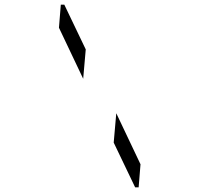

<svg xmlns="http://www.w3.org/2000/svg" viewBox="-20 -912 856 824"><path d="M348 -700 337 -574 233 -793 241 -892H256ZM468 -300 479 -426 583 -207 575 -108H560Z"/></svg>

Font: DSEG14 Classic Mini
Style: Light Italic
Weight: 300
Italic angle: -5°
Designer: Keshikan(Twitter:@keshinomi_88pro)
Version: Version 0.46